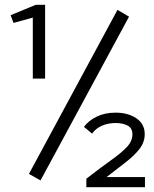

<svg xmlns="http://www.w3.org/2000/svg" viewBox="-20 -706 640 796"><path d="M116 -380V-633L36 -611L24 -643L128 -686H167V-380ZM148 42 100 15 467 -665 515 -637ZM338 70V35Q397 -11 440 -41.5Q483 -72 506 -96.5Q529 -121 529 -149Q529 -175 509 -185.5Q489 -196 459 -196Q429 -196 403 -185Q377 -174 362 -152L328 -180Q348 -207 382 -223Q416 -239 459 -239Q511 -239 545.5 -215.5Q580 -192 580 -150Q580 -117 559 -89.5Q538 -62 502 -34Q466 -6 422 28H581V70Z"/></svg>

Font: Inconsolata Expanded
Style: Regular
Weight: 400
Width: 7
Monospace: yes
Designer: Raph Levien, Cyreal, Brenton Simpson
Foundry: Raph Levien, Cyreal, Google
Version: Version 3.000; ttfautohint (v1.8.2.53-6de2)